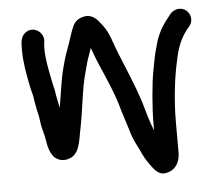

<svg xmlns="http://www.w3.org/2000/svg" viewBox="-46 -583 818 701"><g transform="rotate(-5 362.5 -232.5)"><path d="M91 -181 95 -152C99.4 -127 106.3 -113.2 109 -89C113.2 -63.8 118.9 -44.1 134 -28C147.3 -17.3 161.3 -13.2 176 -15.5C228.9 -23.9 227.8 -79.7 239 -130C248.8 -179.1 253.2 -226.2 263 -280C269.8 -316.2 277.6 -338.5 285 -368C288.6 -378.8 295.5 -397.4 301 -414C309.8 -391.3 314.7 -375.6 325 -352C349.4 -295 375.6 -239 392 -176C402.3 -145.2 411.3 -114.6 421 -84C430.5 -56.6 437.6 -47.5 448 -25C456.7 -4.7 465.4 10.4 478 28C490 44.3 505.8 67.7 529.5 65.5C566.7 62.1 587 32.7 587 -5V-119C587 -194.1 596.5 -277.5 610 -337C619.6 -387.3 633 -419.9 658 -452L666 -461C681.2 -479 677.4 -505.1 661 -519C643.1 -534.1 616.9 -529.2 603 -514L595 -504C573.9 -478.2 559.3 -455.4 547 -421L539 -393C532.2 -371.2 525.9 -334.7 521 -309C512.6 -265 505 -175.6 505 -119V-94C491 -126.6 481.5 -164 471 -200C450.2 -264.9 424.3 -323.2 400 -384L390 -410C386.7 -420 382.3 -432 377 -446C365.5 -474.7 356.2 -487.2 340 -507C322.7 -528.3 303 -535.7 281 -529C263 -524.3 250.7 -513.7 244 -497C233.4 -472.3 233.3 -466.4 222 -435C209 -399.8 205.3 -389.6 196 -354C184.2 -313.5 177.2 -250.9 169 -206C166.2 -221.2 162.5 -237.3 160 -251C156.8 -278 152.1 -286.5 147 -316C139.8 -352.1 132 -388.8 132 -427C132 -438.3 132.9 -444.2 134 -453C138 -487 97 -514 67.5 -490C50.2 -475.9 50 -456.9 50 -427C50 -382.5 58.1 -342.3 66 -301C71.3 -272.1 76.8 -263.9 79 -240C81.6 -221.8 87.2 -196.1 91 -181Z"/></g></svg>

Font: HoneyBee
Style: Bd
Weight: 700
Foundry: Cannot Into Space Fonts
Version: Version 0.89